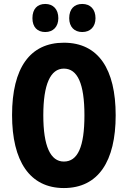

<svg xmlns="http://www.w3.org/2000/svg" viewBox="-20 -941 646 971"><path d="M144 -849C144 -804 169 -779 209 -779C249 -779 275 -806 275 -849C275 -894 249 -921 209 -921C169 -921 144 -896 144 -849ZM330 -849C330 -805 356 -779 396 -779C437 -779 463 -806 463 -849C463 -894 437 -921 396 -921C356 -921 330 -896 330 -849ZM565 -358C565 -591 478 -725 303 -725C132 -725 41 -598 41 -359C41 -127 130 10 303 10C477 10 565 -125 565 -358ZM199 -358C199 -514 235 -594 303 -594C372 -594 407 -518 407 -358C407 -198 373 -124 303 -124C235 -124 199 -202 199 -358Z"/></svg>

Font: Noto Sans Myanmar ExtraCondensed ExtraBold
Style: Regular
Weight: 800
Width: 2
Designer: Monotype Design Team
Foundry: Monotype Imaging Inc.
Version: Version 2.107